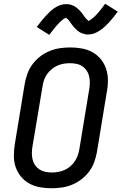

<svg xmlns="http://www.w3.org/2000/svg" viewBox="-20 -996 648 1024"><path d="M255 8Q223 8 192.5 2.5Q162 -3 136.5 -17Q111 -31 92 -54Q73 -77 63.5 -105Q54 -133 54 -164.5Q54 -196 59 -227L112 -550Q117 -577 126.5 -603.5Q136 -630 153.5 -653.5Q171 -677 194.5 -695Q218 -713 245 -724Q272 -735 299.5 -739Q327 -743 354 -743Q386 -743 416.5 -737.5Q447 -732 472.5 -718Q498 -704 517 -681Q536 -658 545.5 -630Q555 -602 555.5 -570.5Q556 -539 550 -508L497 -185Q492 -158 482.5 -131.5Q473 -105 455.5 -81.5Q438 -58 414.5 -40Q391 -22 364.5 -11Q338 0 310 4Q282 8 255 8ZM256 -76Q273 -76 290 -79Q307 -82 323.5 -89Q340 -96 354 -108Q368 -120 378 -134.5Q388 -149 394 -165.5Q400 -182 403 -199L456 -521Q459 -539 459 -556.5Q459 -574 455 -590.5Q451 -607 441.5 -620.5Q432 -634 418.5 -643Q405 -652 387.5 -655.5Q370 -659 353 -659Q336 -659 319 -656Q302 -653 286 -646Q270 -639 255.5 -627Q241 -615 231 -600.5Q221 -586 215 -569.5Q209 -553 207 -536L153 -214Q150 -196 150 -178.5Q150 -161 154 -144.5Q158 -128 167.5 -114.5Q177 -101 191 -92Q205 -83 222 -79.5Q239 -76 256 -76ZM243 -810 176 -852Q189 -870 201 -884.5Q213 -899 224 -911Q235 -923 246 -933.5Q257 -944 271 -953.5Q285 -963 301 -968.5Q317 -974 333 -974Q338 -974 343 -973.5Q348 -973 353 -972Q358 -971 363 -969Q368 -967 372.5 -965Q377 -963 381 -960.5Q385 -958 388.5 -955Q392 -952 396 -948.5Q400 -945 403.5 -941.5Q407 -938 410 -934.5Q413 -931 416 -927.5Q419 -924 421 -921Q423 -918 426.5 -913Q430 -908 433.5 -903.5Q437 -899 439.5 -896Q442 -893 446.5 -890Q451 -887 451 -884Q451 -884 451 -884Q451 -884 451 -884Q451 -884 451 -884Q451 -884 451 -884Q452 -884 456 -886Q460 -888 463 -890.5Q466 -893 470.5 -896.5Q475 -900 477 -901.5Q479 -903 481 -905Q483 -907 485.5 -909Q488 -911 490 -913.5Q492 -916 494.5 -918.5Q497 -921 499.5 -924Q502 -927 505 -930Q508 -933 510.5 -936.5Q513 -940 516 -943.5Q519 -947 522 -951Q525 -955 528 -959Q531 -963 534.5 -967.5Q538 -972 541 -976L608 -934Q595 -916 583 -901.5Q571 -887 560 -875Q549 -863 538 -853Q527 -843 513 -833.5Q499 -824 483 -818Q467 -812 451 -812Q446 -812 440.5 -812.5Q435 -813 430.5 -814.5Q426 -816 421 -817.5Q416 -819 411.5 -821Q407 -823 403 -825.5Q399 -828 395.5 -831Q392 -834 388 -837.5Q384 -841 380.5 -844.5Q377 -848 374 -851.5Q371 -855 368 -859Q365 -863 363 -865.5Q361 -868 357.5 -873Q354 -878 350.5 -882.5Q347 -887 344.5 -890.5Q342 -894 337.5 -896.5Q333 -899 333 -902Q333 -902 333 -902Q333 -902 333 -902Q333 -902 333 -902Q333 -902 333 -902Q332 -902 328 -900Q324 -898 321 -896Q318 -894 313.5 -890.5Q309 -887 307 -885Q305 -883 303 -881Q301 -879 298.5 -877Q296 -875 294 -872.5Q292 -870 289.5 -867.5Q287 -865 284.5 -862Q282 -859 279 -856Q276 -853 273.5 -849.5Q271 -846 268 -842.5Q265 -839 262 -835Q259 -831 256 -827Q253 -823 249.5 -819Q246 -815 243 -810Z"/></svg>

Font: Iosevka SS04 Md Ex Obl
Style: Regular
Weight: 500
Width: 7
Italic angle: -9°
Monospace: yes
Designer: Belleve Invis
Foundry: Belleve Invis
Version: Version 19.0.0; ttfautohint (v1.8.4)